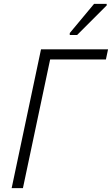

<svg xmlns="http://www.w3.org/2000/svg" viewBox="-20 -968 576 988"><path d="M40 0 191 -714H536L525 -662H238L98 0ZM339 -798 464 -948H529V-940L377 -788H339Z"/></svg>

Font: Noto Sans Light
Style: Italic
Weight: 300
Italic angle: -12°
Designer: Monotype Design Team
Foundry: Monotype Imaging Inc.
Version: Version 2.013; ttfautohint (v1.8.4.7-5d5b)